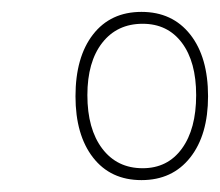

<svg xmlns="http://www.w3.org/2000/svg" viewBox="-20 -744 370 323"><path d="M218 -441Q166 -441 136.5 -479Q107 -517 107 -582Q107 -648 136.5 -686Q166 -724 218 -724Q270 -724 300 -686Q330 -648 330 -582Q330 -517 300 -479Q270 -441 218 -441ZM220 -461Q262 -461 286 -494Q310 -527 310 -584Q310 -640 286 -672Q262 -704 220 -704Q177 -704 152 -672Q127 -640 127 -584Q127 -527 152 -494Q177 -461 220 -461Z"/></svg>

Font: Noto Serif Display ExtraCondensed Thin
Style: Italic
Weight: 100
Width: 2
Italic angle: -12°
Designer: Monotype Design Team
Foundry: Monotype Imaging Inc.
Version: Version 2.009